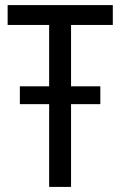

<svg xmlns="http://www.w3.org/2000/svg" viewBox="-20 -734 474 754"><path d="M173 0H259V-325H374V-395H259V-636H423V-714H10V-636H173V-395H58V-325H173Z"/></svg>

Font: Noto Sans Condensed
Style: Regular
Weight: 400
Width: 3
Designer: Monotype Design Team
Foundry: Monotype Imaging Inc.
Version: Version 2.013